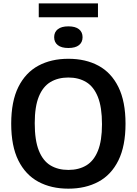

<svg xmlns="http://www.w3.org/2000/svg" viewBox="-20 -1093 800 1122"><path d="M379.5 9.5Q279 9.5 204 -31Q129 -71.5 87.2 -155.5Q45.5 -239.5 45.5 -370Q45.5 -500.5 87.2 -584.5Q129 -668.5 204 -709Q279 -749.5 379.5 -749.5Q480.5 -749.5 555.5 -709Q630.5 -668.5 672 -584.2Q713.5 -500 713.5 -370Q713.5 -240 672 -155.8Q630.5 -71.5 555.2 -31Q480 9.5 379.5 9.5ZM379.5 -100Q440.5 -100 484.5 -126.5Q528.5 -153 552.2 -211.8Q576 -270.5 576 -367Q576 -466.5 552 -526.5Q528 -586.5 484 -613.2Q440 -640 379.5 -640Q319.5 -640 275.2 -613.8Q231 -587.5 207 -528.8Q183 -470 183 -373Q183 -273 207 -213Q231 -153 275 -126.5Q319 -100 379.5 -100ZM379.5 -812.5Q339 -812.5 317.8 -829.2Q296.5 -846 296.5 -875.5Q296.5 -905.5 317.8 -922.2Q339 -939 379.5 -939Q420.5 -939 441.5 -922.2Q462.5 -905.5 462.5 -875.5Q462.5 -846 441.5 -829.2Q420.5 -812.5 379.5 -812.5ZM206.5 -992V-1073H552.5V-992Z"/></svg>

Font: Encode Sans Condensed Thin SemiBold
Style: Regular
Weight: 600
Version: Version 3.002